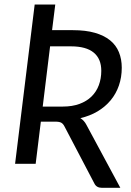

<svg xmlns="http://www.w3.org/2000/svg" viewBox="-20 -744 596 872"><path d="M165.5 -191.5 142 0H48.5L137.5 -723.5H231L216.5 -607H311.5Q369 -607 410.8 -595Q452.5 -583 479.8 -561Q507 -539 520 -507.2Q533 -475.5 533 -436.5Q533 -393 520 -355.5Q507 -318 482.5 -288.5Q458 -259 423.2 -238.2Q388.5 -217.5 345 -207.5Q362.5 -196.5 372.5 -177L526.5 109H443Q418 109 408.5 89L273 -169.5Q267 -181.5 258.5 -186.5Q250 -191.5 231 -191.5ZM174 -260H265.5Q308 -260 340.8 -272Q373.5 -284 395.5 -305.5Q417.5 -327 428.8 -357Q440 -387 440 -422.5Q440 -477 405.5 -505.2Q371 -533.5 302.5 -533.5H207.5Z"/></svg>

Font: Lato
Style: Italic
Weight: 400
Italic angle: -7°
Designer: Lukasz Dziedzic
Foundry: tyPoland Lukasz Dziedzic
Version: Version 2.007; 2014-02-27